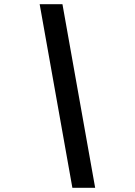

<svg xmlns="http://www.w3.org/2000/svg" viewBox="-20 -730 640 910"><path d="M323 160 168 -710H276L431 160Z"/></svg>

Font: TypoPRO Source Code Pro
Style: Bold Italic
Weight: 700
Italic angle: -11°
Monospace: yes
Designer: Paul D. Hunt, Teo Tuominen
Foundry: Adobe Systems Incorporated
Version: Version 1.030;PS 1.0;hotconv 1.0.84;makeotf.lib2.5.63406